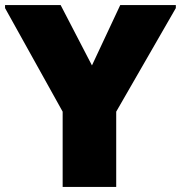

<svg xmlns="http://www.w3.org/2000/svg" viewBox="-20 -740 716 760"><path d="M228 0V-298L0 -708V-720H220L344 -481L456 -720H676V-708L440 -298V0Z"/></svg>

Font: Kufam Black
Style: Regular
Weight: 900
Designer: Wael Morcos, Artur Schmal
Foundry: Original Type
Version: Version 1.301; ttfautohint (v1.8.3)